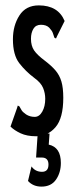

<svg xmlns="http://www.w3.org/2000/svg" viewBox="-20 -496 290 713"><path d="M114 10Q80 10 56.5 -1Q33 -12 19 -26L43 -94L46 -104L52 -101Q56 -94 60 -87Q64 -80 77 -71Q91 -62 109 -62Q126 -62 137 -81.5Q148 -101 148 -129Q148 -150 140 -169.5Q132 -189 107 -207Q75 -231 51.5 -261.5Q28 -292 28 -350Q28 -401 52 -438.5Q76 -476 124 -476Q196 -476 220 -418L192 -362L188 -353L182 -356Q179 -364 176.5 -372.5Q174 -381 163 -393Q152 -404 132 -404Q113 -404 104 -389Q95 -374 95 -352Q95 -326 106.5 -309Q118 -292 146 -271Q171 -252 186 -234.5Q201 -217 208 -193.5Q215 -170 215 -133Q215 -57 186 -23.5Q157 10 114 10ZM134 197Q103 197 84 176L97 122Q111 142 136 142Q160 142 160 115Q160 89 135 89H114L120 0H164L161 41Q206 51 206 109Q206 145 188 171Q170 197 134 197Z"/></svg>

Font: Inconsolata UltraCondensed Bold
Style: Regular
Weight: 700
Width: 1
Monospace: yes
Designer: Raph Levien, Cyreal, Brenton Simpson
Foundry: Raph Levien, Cyreal, Google
Version: Version 3.001; ttfautohint (v1.8.2.53-6de2)